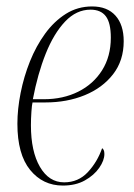

<svg xmlns="http://www.w3.org/2000/svg" viewBox="-20 -566 415 596"><path d="M175 10Q113 10 73.5 -38.5Q34 -87 34 -182Q34 -227 44 -277.5Q54 -328 73 -375.5Q92 -423 120 -461.5Q148 -500 184.5 -523Q221 -546 266 -546Q313 -546 338.5 -517.5Q364 -489 364 -438Q364 -378 331 -335.5Q298 -293 243 -270.5Q188 -248 121 -248H81Q79 -241 77.5 -219Q76 -197 76 -177Q76 -96 104 -48Q132 0 179 0Q223 0 252.5 -31.5Q282 -63 297 -106Q300 -104 302 -100Q304 -96 304 -88Q304 -68 288 -45Q272 -22 243.5 -6Q215 10 175 10ZM116 -258Q176 -258 223 -281.5Q270 -305 297 -348Q324 -391 324 -449Q324 -495 308.5 -515.5Q293 -536 261 -536Q217 -536 182 -499Q147 -462 122 -399.5Q97 -337 82 -258Z"/></svg>

Font: Noto Serif Display Condensed ExtraLight
Style: Italic
Weight: 200
Width: 3
Italic angle: -12°
Designer: Monotype Design Team
Foundry: Monotype Imaging Inc.
Version: Version 2.009